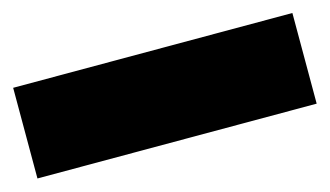

<svg xmlns="http://www.w3.org/2000/svg" viewBox="-38 -46 615 358"><g transform="rotate(-15 269.5 132.5)"><path d="M539 45V220H0V45Z"/></g></svg>

Font: Elaine Sans Black
Style: Regular
Weight: 900
Designer: Wei Huang
Foundry: Wei Huang
Version: Version 2.001;December 24, 2019;FontCreator 12.0.0.2547 64-b